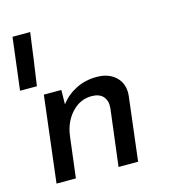

<svg xmlns="http://www.w3.org/2000/svg" viewBox="-106 -801 813 891"><g transform="rotate(-15 300.0 -355.5)"><path d="M103 -586 85 -460H4L35 -711H120Q114 -664 103 -586ZM486 -321Q486 -311 485 -306L448 0H354L388 -274Q391 -309 373 -329.5Q355 -350 317 -350Q262 -350 221.5 -306Q181 -262 173 -194L149 0H56L106 -414H190L189 -345Q218 -384 263 -407Q308 -430 363 -430Q419 -430 452.5 -400Q486 -370 486 -321Z"/></g></svg>

Font: Josefin Sans
Style: Italic
Weight: 400
Italic angle: -7°
Designer: Santiago Orozco
Foundry: Typemade
Version: Version 2.000